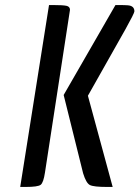

<svg xmlns="http://www.w3.org/2000/svg" viewBox="-20 -740 552 760"><path d="M404 0Q351 0 336 -7.5Q321 -15 309 -54L232 -364L437 -720H449Q476 -720 486 -719Q512 -717 512 -695Q512 -688 477 -625L328 -361L426 0ZM81 0H60L174 -720H191Q229 -720 243 -717Q257 -714 257 -701Q257 -699 158 -57Q152 -17 141 -8.5Q130 0 81 0Z"/></svg>

Font: Economica
Style: Bold Italic
Weight: 700
Designer: Vicente Lamonaca
Foundry: Vicente Lamonaca
Version: Version 1.100